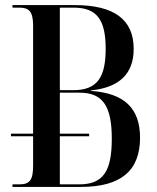

<svg xmlns="http://www.w3.org/2000/svg" viewBox="-20 -734 616 754"><path d="M29 0H298C454 0 530 -63 530 -193C530 -308 469 -368 337 -377V-379C447 -390 505 -443 505 -542C505 -659 426 -714 273 -714H29V-704H56C92 -704 110 -691 110 -634V-209H23V-199H110V-83C110 -26 96 -10 56 -10H29ZM269 -380H215V-704H269C361 -704 395 -656 395 -542C395 -431 362 -380 269 -380ZM291 -10H215V-199H330V-209H215V-370H293C386 -370 419 -314 419 -189C419 -61 385 -10 291 -10Z"/></svg>

Font: Noto Serif Display Condensed Medium
Style: Regular
Weight: 500
Width: 3
Designer: Monotype Design Team
Foundry: Monotype Imaging Inc.
Version: Version 2.009